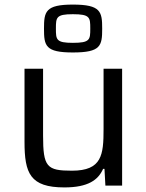

<svg xmlns="http://www.w3.org/2000/svg" viewBox="-20 -810 639 838"><path d="M298 -581C420 -581 426 -610 426 -685C426 -759 420 -790 298 -790C178 -790 172 -759 172 -685C172 -610 178 -581 298 -581ZM298 -623C225 -623 224 -637 224 -685C224 -734 225 -748 298 -748C373 -748 374 -734 374 -685C374 -637 373 -623 298 -623ZM261 8C365 8 409 -25 430 -73H436L440 0H513V-510H432V-247C432 -134 425 -65 294 -65C184 -65 168 -81 168 -219V-510H87V-191C87 -54 111 8 261 8Z"/></svg>

Font: Saira UNSAM
Style: Regular
Weight: 400
Designer: Hector Gatti with collaboration of the Omnibus-Type team
Foundry: Omnibus-Type
Version: Version 0.072;PS 000.072;hotconv 1.0.88;makeotf.lib2.5.64775